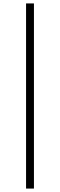

<svg xmlns="http://www.w3.org/2000/svg" viewBox="-20 -830 351 1120"><path d="M132 270H178V-810H132Z"/></svg>

Font: Noto Serif CJK KR Light
Style: Regular
Weight: 300
Designer: Ryoko NISHIZUKA 西塚涼子 (kana & ideographs); Frank Grießhammer (Latin, Greek & Cyrillic); Wenlong ZHANG 张文龙 (bopomofo); San
Foundry: Adobe
Version: Version 2.001;hotconv 1.1.0;makeotfexe 2.6.0